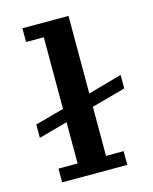

<svg xmlns="http://www.w3.org/2000/svg" viewBox="-105 -753 657 823"><g transform="rotate(-15 223.5 -341.0)"><path d="M67.9 0V-61H152.8V-244.1L24.9 -209V-268.1L152.8 -303.2V-621.1H74.2V-682.1H278.8V-337.9L429.2 -379.9V-319.8L278.8 -278.8V-61H356.9V0Z"/></g></svg>

Font: Montagu Slab 144pt Medium
Style: Regular
Weight: 500
Designer: Florian Karsten
Foundry: Florian Karsten
Version: Version 1.000